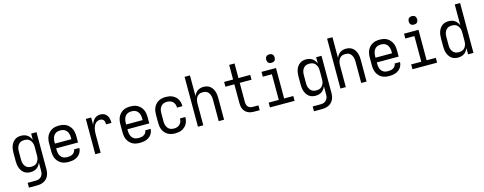

<svg xmlns="http://www.w3.org/2000/svg" viewBox="-31 -1627 6887 2733"><g transform="rotate(-15 3412.5 -260.0)"><path d="M265 215H147V144H265Q281 144 296 141Q311 138 324.5 130.5Q338 123 348.5 111.5Q359 100 365.5 85.5Q372 71 374 56Q376 41 376 25V-93Q367 -71 353 -51Q339 -31 319 -17.5Q299 -4 275.5 2Q252 8 228 8Q203 8 178 1.5Q153 -5 133 -20.5Q113 -36 98.5 -57.5Q84 -79 76 -103Q68 -127 65 -152Q62 -177 62 -202V-318Q62 -343 65 -368Q68 -393 76 -417Q84 -441 98.5 -462.5Q113 -484 133 -499.5Q153 -515 178 -521.5Q203 -528 228 -528Q252 -528 275.5 -522Q299 -516 319 -502.5Q339 -489 353 -469Q367 -449 376 -427V-520H455V25Q455 51 450.5 76Q446 101 435 124Q424 147 405.5 165.5Q387 184 364 195Q341 206 316 210.5Q291 215 265 215ZM258 -63Q276 -63 293 -67Q310 -71 324.5 -80.5Q339 -90 349 -104Q359 -118 365.5 -134.5Q372 -151 374 -168Q376 -185 376 -202V-318Q376 -335 374 -352Q372 -369 365.5 -385.5Q359 -402 349 -416Q339 -430 324.5 -439.5Q310 -449 293 -453Q276 -457 259 -457Q241 -457 224 -453Q207 -449 192.5 -439.5Q178 -430 168 -416Q158 -402 151.5 -385.5Q145 -369 143 -352Q141 -335 141 -318V-202Q141 -185 143 -168Q145 -151 151.5 -134.5Q158 -118 168 -104Q178 -90 192.5 -80.5Q207 -71 224 -67Q241 -63 258 -63Z M788 8Q760 8 732.5 3Q705 -2 681 -15.5Q657 -29 638 -49.5Q619 -70 607.5 -95Q596 -120 591.5 -147.5Q587 -175 587 -202V-318Q587 -345 591.5 -372.5Q596 -400 607.5 -425Q619 -450 638 -470.5Q657 -491 681 -504.5Q705 -518 732.5 -523Q760 -528 787 -528Q815 -528 842.5 -523Q870 -518 894 -504.5Q918 -491 937 -470.5Q956 -450 967.5 -425Q979 -400 983.5 -372.5Q988 -345 988 -318V-225H666V-202Q666 -185 668.5 -167.5Q671 -150 677.5 -133.5Q684 -117 695 -103Q706 -89 720.5 -80Q735 -71 752.5 -67Q770 -63 788 -63Q808 -63 828 -66.5Q848 -70 865.5 -80Q883 -90 895 -107.5Q907 -125 907 -145H986Q986 -122 978 -99.5Q970 -77 955.5 -58.5Q941 -40 921.5 -26.5Q902 -13 880 -5.5Q858 2 834.5 5Q811 8 788 8ZM666 -295H909V-318Q909 -335 906.5 -352.5Q904 -370 897.5 -386.5Q891 -403 880 -417Q869 -431 854.5 -440Q840 -449 822.5 -453Q805 -457 788 -457Q770 -457 752.5 -453Q735 -449 720.5 -440Q706 -431 695 -417Q684 -403 677.5 -386.5Q671 -370 668.5 -352.5Q666 -335 666 -318Z M1182 0V-520H1261V-412Q1268 -435 1279.5 -456Q1291 -477 1308 -494Q1325 -511 1347.5 -519.5Q1370 -528 1394 -528Q1413 -528 1432 -523.5Q1451 -519 1466.5 -508Q1482 -497 1493 -481Q1504 -465 1510 -447Q1516 -429 1518 -409.5Q1520 -390 1520 -371H1441Q1441 -387 1438.5 -402Q1436 -417 1428 -430Q1420 -443 1405.5 -450Q1391 -457 1376 -457Q1356 -457 1337 -449Q1318 -441 1304.5 -426.5Q1291 -412 1282.5 -393.5Q1274 -375 1269.5 -355.5Q1265 -336 1263 -316Q1261 -296 1261 -276V0Z M1838 8Q1810 8 1782.5 3Q1755 -2 1731 -15.5Q1707 -29 1688 -49.5Q1669 -70 1657.5 -95Q1646 -120 1641.5 -147.5Q1637 -175 1637 -202V-318Q1637 -345 1641.5 -372.5Q1646 -400 1657.5 -425Q1669 -450 1688 -470.5Q1707 -491 1731 -504.5Q1755 -518 1782.5 -523Q1810 -528 1837 -528Q1865 -528 1892.5 -523Q1920 -518 1944 -504.5Q1968 -491 1987 -470.5Q2006 -450 2017.5 -425Q2029 -400 2033.5 -372.5Q2038 -345 2038 -318V-225H1716V-202Q1716 -185 1718.5 -167.5Q1721 -150 1727.5 -133.5Q1734 -117 1745 -103Q1756 -89 1770.5 -80Q1785 -71 1802.5 -67Q1820 -63 1838 -63Q1858 -63 1878 -66.5Q1898 -70 1915.5 -80Q1933 -90 1945 -107.5Q1957 -125 1957 -145H2036Q2036 -122 2028 -99.5Q2020 -77 2005.5 -58.5Q1991 -40 1971.5 -26.5Q1952 -13 1930 -5.5Q1908 2 1884.5 5Q1861 8 1838 8ZM1716 -295H1959V-318Q1959 -335 1956.5 -352.5Q1954 -370 1947.5 -386.5Q1941 -403 1930 -417Q1919 -431 1904.5 -440Q1890 -449 1872.5 -453Q1855 -457 1838 -457Q1820 -457 1802.5 -453Q1785 -449 1770.5 -440Q1756 -431 1745 -417Q1734 -403 1727.5 -386.5Q1721 -370 1718.5 -352.5Q1716 -335 1716 -318Z M2360 8Q2332 8 2305 2.5Q2278 -3 2254 -16Q2230 -29 2211.5 -50Q2193 -71 2181.5 -96Q2170 -121 2166 -148Q2162 -175 2162 -202V-318Q2162 -345 2166 -372Q2170 -399 2181.5 -424Q2193 -449 2211.5 -470Q2230 -491 2254 -504Q2278 -517 2305 -522.5Q2332 -528 2360 -528Q2385 -528 2410 -524Q2435 -520 2458 -509Q2481 -498 2500.5 -481Q2520 -464 2532.5 -442Q2545 -420 2551 -395Q2557 -370 2557 -345V-340H2478V-343Q2478 -366 2470 -388.5Q2462 -411 2445 -427Q2428 -443 2405.5 -450Q2383 -457 2360 -457Q2342 -457 2325 -453Q2308 -449 2293.5 -439.5Q2279 -430 2268.5 -416Q2258 -402 2251.5 -385.5Q2245 -369 2243 -352Q2241 -335 2241 -318V-202Q2241 -185 2243 -168Q2245 -151 2251.5 -134.5Q2258 -118 2268.5 -104Q2279 -90 2293.5 -80.5Q2308 -71 2325 -67Q2342 -63 2360 -63Q2383 -63 2405.5 -70Q2428 -77 2445 -93Q2462 -109 2470 -131.5Q2478 -154 2478 -177V-180H2557V-175Q2557 -150 2551 -125Q2545 -100 2532.5 -78Q2520 -56 2500.5 -39Q2481 -22 2458 -11Q2435 0 2410 4Q2385 8 2360 8Z M2695 0V-735H2774V-428Q2782 -450 2796 -469.5Q2810 -489 2829 -502.5Q2848 -516 2871.5 -522Q2895 -528 2918 -528Q2943 -528 2967.5 -521Q2992 -514 3012 -498.5Q3032 -483 3045.5 -461.5Q3059 -440 3066.5 -416.5Q3074 -393 3077 -368Q3080 -343 3080 -318V0H3001V-318Q3001 -335 2999 -351.5Q2997 -368 2991 -384.5Q2985 -401 2975.5 -415Q2966 -429 2952 -439Q2938 -449 2921.5 -453Q2905 -457 2888 -457Q2870 -457 2853.5 -453Q2837 -449 2823 -439Q2809 -429 2799.5 -415Q2790 -401 2784 -384.5Q2778 -368 2776 -351.5Q2774 -335 2774 -318V0Z M3605 0H3521Q3498 0 3475.5 -4Q3453 -8 3433 -18Q3413 -28 3396.5 -44Q3380 -60 3370 -80.5Q3360 -101 3356 -123.5Q3352 -146 3352 -169V-449H3220V-520H3352V-735H3431V-520H3605V-449H3431V-169Q3431 -150 3435.5 -131Q3440 -112 3452.5 -98Q3465 -84 3483.5 -77.5Q3502 -71 3521 -71H3605Z M3756 0V-71H3905V-449H3771V-520H3984V-71H4119V0ZM3942 -608Q3930 -608 3917.5 -611.5Q3905 -615 3896.5 -624Q3888 -633 3884 -645Q3880 -657 3880 -670Q3880 -683 3884 -695Q3888 -707 3896.5 -716Q3905 -725 3917.5 -729Q3930 -733 3943 -733Q3955 -733 3967.5 -729Q3980 -725 3988.5 -716Q3997 -707 4001 -695Q4005 -683 4005 -670Q4005 -657 4001 -645Q3997 -633 3988.5 -624Q3980 -615 3967.5 -611.5Q3955 -608 3942 -608Z M4465 215H4347V144H4465Q4481 144 4496 141Q4511 138 4524.5 130.5Q4538 123 4548.5 111.5Q4559 100 4565.5 85.5Q4572 71 4574 56Q4576 41 4576 25V-93Q4567 -71 4553 -51Q4539 -31 4519 -17.5Q4499 -4 4475.5 2Q4452 8 4428 8Q4403 8 4378 1.5Q4353 -5 4333 -20.5Q4313 -36 4298.5 -57.5Q4284 -79 4276 -103Q4268 -127 4265 -152Q4262 -177 4262 -202V-318Q4262 -343 4265 -368Q4268 -393 4276 -417Q4284 -441 4298.5 -462.5Q4313 -484 4333 -499.5Q4353 -515 4378 -521.5Q4403 -528 4428 -528Q4452 -528 4475.5 -522Q4499 -516 4519 -502.5Q4539 -489 4553 -469Q4567 -449 4576 -427V-520H4655V25Q4655 51 4650.5 76Q4646 101 4635 124Q4624 147 4605.5 165.5Q4587 184 4564 195Q4541 206 4516 210.5Q4491 215 4465 215ZM4458 -63Q4476 -63 4493 -67Q4510 -71 4524.5 -80.5Q4539 -90 4549 -104Q4559 -118 4565.5 -134.5Q4572 -151 4574 -168Q4576 -185 4576 -202V-318Q4576 -335 4574 -352Q4572 -369 4565.5 -385.5Q4559 -402 4549 -416Q4539 -430 4524.5 -439.5Q4510 -449 4493 -453Q4476 -457 4459 -457Q4441 -457 4424 -453Q4407 -449 4392.5 -439.5Q4378 -430 4368 -416Q4358 -402 4351.5 -385.5Q4345 -369 4343 -352Q4341 -335 4341 -318V-202Q4341 -185 4343 -168Q4345 -151 4351.5 -134.5Q4358 -118 4368 -104Q4378 -90 4392.5 -80.5Q4407 -71 4424 -67Q4441 -63 4458 -63Z M4795 0V-735H4874V-428Q4882 -450 4896 -469.5Q4910 -489 4929 -502.5Q4948 -516 4971.5 -522Q4995 -528 5018 -528Q5043 -528 5067.5 -521Q5092 -514 5112 -498.5Q5132 -483 5145.5 -461.5Q5159 -440 5166.5 -416.5Q5174 -393 5177 -368Q5180 -343 5180 -318V0H5101V-318Q5101 -335 5099 -351.5Q5097 -368 5091 -384.5Q5085 -401 5075.5 -415Q5066 -429 5052 -439Q5038 -449 5021.5 -453Q5005 -457 4988 -457Q4970 -457 4953.5 -453Q4937 -449 4923 -439Q4909 -429 4899.5 -415Q4890 -401 4884 -384.5Q4878 -368 4876 -351.5Q4874 -335 4874 -318V0Z M5513 8Q5485 8 5457.5 3Q5430 -2 5406 -15.5Q5382 -29 5363 -49.5Q5344 -70 5332.5 -95Q5321 -120 5316.5 -147.5Q5312 -175 5312 -202V-318Q5312 -345 5316.5 -372.5Q5321 -400 5332.5 -425Q5344 -450 5363 -470.5Q5382 -491 5406 -504.5Q5430 -518 5457.5 -523Q5485 -528 5512 -528Q5540 -528 5567.5 -523Q5595 -518 5619 -504.5Q5643 -491 5662 -470.5Q5681 -450 5692.5 -425Q5704 -400 5708.5 -372.5Q5713 -345 5713 -318V-225H5391V-202Q5391 -185 5393.5 -167.5Q5396 -150 5402.5 -133.5Q5409 -117 5420 -103Q5431 -89 5445.5 -80Q5460 -71 5477.5 -67Q5495 -63 5513 -63Q5533 -63 5553 -66.5Q5573 -70 5590.5 -80Q5608 -90 5620 -107.5Q5632 -125 5632 -145H5711Q5711 -122 5703 -99.5Q5695 -77 5680.5 -58.5Q5666 -40 5646.5 -26.5Q5627 -13 5605 -5.5Q5583 2 5559.5 5Q5536 8 5513 8ZM5391 -295H5634V-318Q5634 -335 5631.5 -352.5Q5629 -370 5622.5 -386.5Q5616 -403 5605 -417Q5594 -431 5579.5 -440Q5565 -449 5547.5 -453Q5530 -457 5513 -457Q5495 -457 5477.5 -453Q5460 -449 5445.5 -440Q5431 -431 5420 -417Q5409 -403 5402.5 -386.5Q5396 -370 5393.5 -352.5Q5391 -335 5391 -318Z M5856 0V-71H6005V-449H5871V-520H6084V-71H6219V0ZM6042 -608Q6030 -608 6017.5 -611.5Q6005 -615 5996.5 -624Q5988 -633 5984 -645Q5980 -657 5980 -670Q5980 -683 5984 -695Q5988 -707 5996.5 -716Q6005 -725 6017.5 -729Q6030 -733 6043 -733Q6055 -733 6067.5 -729Q6080 -725 6088.5 -716Q6097 -707 6101 -695Q6105 -683 6105 -670Q6105 -657 6101 -645Q6097 -633 6088.5 -624Q6080 -615 6067.5 -611.5Q6055 -608 6042 -608Z M6528 8Q6503 8 6478 1.5Q6453 -5 6433 -20.5Q6413 -36 6398.5 -57.5Q6384 -79 6376 -103Q6368 -127 6365 -152Q6362 -177 6362 -202V-318Q6362 -343 6365 -368Q6368 -393 6376 -417Q6384 -441 6398.5 -462.5Q6413 -484 6433 -499.5Q6453 -515 6478 -521.5Q6503 -528 6528 -528Q6552 -528 6575.5 -522Q6599 -516 6619 -502.5Q6639 -489 6653 -469Q6667 -449 6676 -427V-735H6755V0H6676V-93Q6667 -71 6653 -51Q6639 -31 6619 -17.5Q6599 -4 6575.5 2Q6552 8 6528 8ZM6558 -63Q6576 -63 6593 -67Q6610 -71 6624.5 -80.5Q6639 -90 6649 -104Q6659 -118 6665.5 -134.5Q6672 -151 6674 -168Q6676 -185 6676 -202V-318Q6676 -335 6674 -352Q6672 -369 6665.5 -385.5Q6659 -402 6649 -416Q6639 -430 6624.5 -439.5Q6610 -449 6593 -453Q6576 -457 6559 -457Q6541 -457 6524 -453Q6507 -449 6492.5 -439.5Q6478 -430 6468 -416Q6458 -402 6451.5 -385.5Q6445 -369 6443 -352Q6441 -335 6441 -318V-202Q6441 -185 6443 -168Q6445 -151 6451.5 -134.5Q6458 -118 6468 -104Q6478 -90 6492.5 -80.5Q6507 -71 6524 -67Q6541 -63 6558 -63Z"/></g></svg>

Font: Iosevka Pride
Style: Regular
Weight: 400
Monospace: yes
Designer: Belleve Invis
Foundry: Belleve Invis
Version: Version 30.3.1; ttfautohint (v1.8.4)